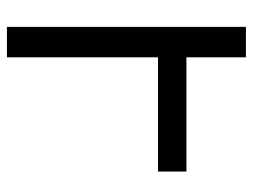

<svg xmlns="http://www.w3.org/2000/svg" viewBox="-110 -638 747 568"><g transform="rotate(90 264.0 -353.5)"><path d="M59 -707H149V-531H487V-447H149V0H59Z"/></g></svg>

Font: PlemolJP
Style: Regular
Weight: 400
Monospace: yes
Version: v2.0.4; ttfautohint (v1.8.4.7-5d5b-dirty) -l 6 -r 45 -G 200 